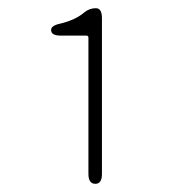

<svg xmlns="http://www.w3.org/2000/svg" viewBox="-20 -900 437 469"><path d="M213 -451Q196 -451 196 -475V-808Q196 -813 191 -813H129Q106 -813 105 -825Q103 -837 126 -842Q164 -851 185 -869Q198 -880 214 -880Q229 -880 229 -856V-475Q229 -451 213 -451Z"/></svg>

Font: Resource Han Rounded JP ExtraLight
Style: Regular
Weight: 250
Designer: Cyano Hao (round all glyphs); Ryoko NISHIZUKA 西塚涼子 (kana, bopomofo & ideographs); Paul D. Hunt (Latin, Greek & Cyrillic)
Foundry: Cyano Hao
Version: 0.990